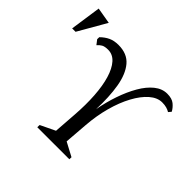

<svg xmlns="http://www.w3.org/2000/svg" viewBox="-286 -861 1036 1036"><g transform="rotate(45 232.0 -343.5)"><path d="M127.4 0 128 -17.4 212.5 -58 222.1 -192.1Q227.9 -271.7 223.3 -339.8Q218.8 -408 203.6 -458.7Q188.4 -509.3 163.1 -537.7Q137.7 -566.1 102.1 -566.1Q77.1 -566.1 64 -558.8Q51 -551.5 40 -538.5L20 -564.5L20.5 -580Q42.4 -601.6 66.5 -612.8Q90.6 -624 123.9 -624Q190.7 -624 226.2 -581.6Q261.7 -539.3 274.3 -464.5Q286.9 -389.7 282.9 -293.2Q294.5 -356.8 314.8 -416Q335 -475.1 362.2 -522.2Q389.4 -569.4 423.2 -596.7Q457 -624 495.9 -624Q531.8 -624 551.3 -608.2Q570.8 -592.3 581.5 -572L568.5 -556.5Q558.2 -563.1 543.7 -567.3Q529.2 -571.5 509.5 -571.5Q473 -571.5 438.5 -541.5Q404 -511.4 375.7 -458.9Q347.3 -406.5 328.5 -337.7Q309.7 -269 303.9 -191.1L293.5 -58L372.5 -16L371.9 0ZM-116.6 -510.1 -91 -687 1.9 -671 -90.6 -510.1Z"/></g></svg>

Font: Ancizar Serif Light
Style: Italic
Weight: 300
Italic angle: -4°
Designer: Cesar Puertas, Viviana Monsalve, Julian Moncada, Julian Prieto, Jose Castro, Felipe Aragon, Mariel Hernandez, Sara Alarc
Version: Version 8.100